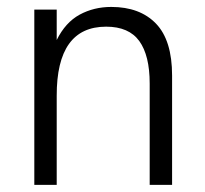

<svg xmlns="http://www.w3.org/2000/svg" viewBox="-20 -520 576 540"><path d="M464 0H401V-285Q401 -364 371.8 -404.5Q342.5 -445 278.5 -445Q139 -445 139.5 -250.5V0H76.5V-493H139.5V-407.5Q164 -457 204 -478.8Q244 -500.5 293 -500.5Q373.5 -500.5 418.8 -453.5Q464 -406.5 464 -307.5Z"/></svg>

Font: Acari Sans Neue
Style: Regular
Weight: 400
Designer: Alfredo Marco Pradil (font), Cristiano Sobral (main changes)
Foundry: Hanken Design Co. (font), Cristiano Sobral (main changes)
Version: Version 2.459;March 19, 2022;FontCreator 14.0.0.2808 64-bit;